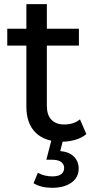

<svg xmlns="http://www.w3.org/2000/svg" viewBox="-20 -666 455 910"><path d="M105 -160.9V-646.3H202.1V-164.1Q202.1 -121.1 223.6 -98.6Q245 -76 285 -76Q329.3 -76 359 -100.3L389.3 -30.6Q368 -12.6 337.5 -3.5Q307 5.6 273.7 5.6Q192.3 5.6 148.6 -37.5Q105 -80.6 105 -160.9ZM14.4 -529.9H354V-450H14.4ZM139 202.3 159.4 153Q190.4 170 227.4 170Q256 170 270 159.6Q284 149.1 284 129.7Q284 112.1 269.7 101.6Q255.4 91.1 226.7 91.1H199.6L225 -6.7H280L265.6 50Q307.9 53.7 330.4 76.4Q352.9 99.1 352.9 133.1Q352.9 175.1 318.4 199.6Q283.9 224.1 227.6 224.1Q201.4 224.1 179.5 218.9Q157.6 213.7 139 202.3Z"/></svg>

Font: iiserrat Thin
Style: Regular
Weight: 100
Designer: Akira Ohta
Foundry: Akira Ohta
Version: Version 1.200;Glyphs 3.3.1 (3343)